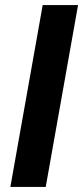

<svg xmlns="http://www.w3.org/2000/svg" viewBox="-20 -740 329 760"><path d="M21 0 149 -720H289L161 0Z"/></svg>

Font: DM Sans 20pt ExtraBold
Style: Italic
Weight: 800
Italic angle: -10°
Version: Version 4.004;gftools[0.9.30]